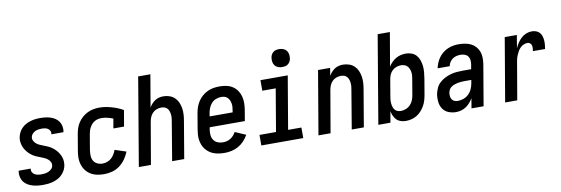

<svg xmlns="http://www.w3.org/2000/svg" viewBox="-55 -1163 4610 1579"><g transform="rotate(-10 2250.0 -373.5)"><path d="M203 8Q180 8 157.5 5.5Q135 3 113.5 -3.5Q92 -10 73.5 -21.5Q55 -33 42.5 -50Q30 -67 25 -89.5Q20 -112 23 -135Q24 -136 24.5 -138Q25 -140 25 -142H125Q125 -141 125 -140.5Q125 -140 125 -139Q122 -124 129 -111.5Q136 -99 148 -92Q160 -85 174.5 -82.5Q189 -80 203 -80Q218 -80 233 -82Q248 -84 262.5 -90Q277 -96 289 -108Q301 -120 303 -135Q306 -152 298.5 -166.5Q291 -181 278.5 -191Q266 -201 251 -207.5Q236 -214 221 -220Q206 -226 191 -232Q176 -238 162.5 -246.5Q149 -255 137 -265.5Q125 -276 115 -288.5Q105 -301 97 -315Q89 -329 84.5 -344.5Q80 -360 78.5 -376.5Q77 -393 80 -410Q84 -431 93.5 -450Q103 -469 118 -484.5Q133 -500 152 -510.5Q171 -521 191 -527Q211 -533 231 -535.5Q251 -538 271 -538Q294 -538 316 -535.5Q338 -533 358.5 -526.5Q379 -520 396.5 -508.5Q414 -497 426 -480Q438 -463 442.5 -441.5Q447 -420 444 -398Q443 -396 442.5 -394Q442 -392 442 -390H342Q342 -391 342 -392Q342 -393 342 -393Q345 -407 339 -419Q333 -431 322.5 -438Q312 -445 298.5 -447.5Q285 -450 271 -450Q257 -450 243 -448Q229 -446 215.5 -439.5Q202 -433 192 -421.5Q182 -410 179 -396Q176 -379 184 -364Q192 -349 204 -339Q216 -329 231 -322.5Q246 -316 261 -310Q276 -304 291 -298Q306 -292 319.5 -283.5Q333 -275 345 -264.5Q357 -254 367 -242Q377 -230 385 -216Q393 -202 398 -186.5Q403 -171 404 -154Q405 -137 402 -120Q397 -89 376.5 -61.5Q356 -34 326.5 -18.5Q297 -3 265.5 2.5Q234 8 203 8Z M714 8Q691 8 669 5Q647 2 627 -5.5Q607 -13 590 -25.5Q573 -38 560.5 -54.5Q548 -71 540 -91Q532 -111 529 -132.5Q526 -154 527.5 -177Q529 -200 533 -222L555 -352Q559 -377 567 -401.5Q575 -426 589.5 -448Q604 -470 624.5 -488Q645 -506 669 -517.5Q693 -529 718 -533.5Q743 -538 768 -538Q795 -538 821 -533.5Q847 -529 871 -522Q895 -515 918.5 -505.5Q942 -496 964 -483L941 -349H852L866 -429Q843 -438 819 -444Q795 -450 770 -450Q756 -450 741.5 -447Q727 -444 713.5 -436.5Q700 -429 689.5 -417.5Q679 -406 671.5 -392.5Q664 -379 660 -365.5Q656 -352 653 -337L631 -207Q628 -184 628.5 -161Q629 -138 639.5 -119Q650 -100 670.5 -90Q691 -80 714 -80Q733 -80 752.5 -86.5Q772 -93 787.5 -106.5Q803 -120 813.5 -137.5Q824 -155 831 -174L925 -143Q912 -110 891.5 -81Q871 -52 842.5 -31Q814 -10 780.5 -1Q747 8 714 8Z M1003 0 1127 -735H1229L1183 -465Q1192 -481 1204.5 -495Q1217 -509 1233 -519.5Q1249 -530 1267 -534Q1285 -538 1302 -538Q1328 -538 1353 -529.5Q1378 -521 1396 -503.5Q1414 -486 1424 -463Q1434 -440 1438 -414.5Q1442 -389 1440.5 -362Q1439 -335 1434 -308L1382 0H1281L1335 -323Q1338 -337 1339 -351.5Q1340 -366 1338.5 -380Q1337 -394 1332.5 -407.5Q1328 -421 1319 -431Q1310 -441 1297 -445.5Q1284 -450 1269 -450Q1250 -450 1230.5 -443Q1211 -436 1196.5 -421Q1182 -406 1174.5 -387Q1167 -368 1164 -349L1104 0Z M1720 8Q1697 8 1674.5 5Q1652 2 1631.5 -5Q1611 -12 1593.5 -24.5Q1576 -37 1562.5 -53.5Q1549 -70 1541 -90Q1533 -110 1529.5 -132Q1526 -154 1527.5 -176.5Q1529 -199 1533 -222L1555 -352Q1559 -377 1567.5 -401.5Q1576 -426 1590.5 -448.5Q1605 -471 1626 -489Q1647 -507 1671 -518.5Q1695 -530 1721 -534Q1747 -538 1772 -538Q1801 -538 1829 -532Q1857 -526 1880 -511Q1903 -496 1918.5 -473Q1934 -450 1941 -423Q1948 -396 1947.5 -366.5Q1947 -337 1942 -308L1927 -221H1634L1631 -207Q1627 -184 1628.5 -160Q1630 -136 1642 -117Q1654 -98 1675 -89Q1696 -80 1720 -80Q1736 -80 1752.5 -84Q1769 -88 1783.5 -97Q1798 -106 1809.5 -119Q1821 -132 1829 -147L1919 -108Q1904 -81 1882.5 -58Q1861 -35 1834 -20Q1807 -5 1778 1.5Q1749 8 1720 8ZM1649 -309H1841L1843 -323Q1846 -338 1847 -353Q1848 -368 1845.5 -382Q1843 -396 1837.5 -409Q1832 -422 1822 -432Q1812 -442 1798.5 -446Q1785 -450 1770 -450Q1748 -450 1726.5 -442Q1705 -434 1689.5 -417Q1674 -400 1665.5 -379.5Q1657 -359 1653 -337Z M2026 0V-88H2164L2224 -442H2112V-530H2340L2265 -88H2376V0ZM2308 -605Q2289 -605 2272.5 -611.5Q2256 -618 2246 -631.5Q2236 -645 2233.5 -662.5Q2231 -680 2234 -699Q2236 -711 2242.5 -722.5Q2249 -734 2259.5 -742Q2270 -750 2282.5 -752.5Q2295 -755 2308 -755Q2326 -755 2342.5 -748.5Q2359 -742 2369 -728.5Q2379 -715 2381.5 -697.5Q2384 -680 2381 -661Q2379 -649 2372.5 -637.5Q2366 -626 2355.5 -618Q2345 -610 2332.5 -607.5Q2320 -605 2308 -605Z M2503 0 2593 -530H2694L2683 -465Q2692 -481 2704.5 -495Q2717 -509 2733 -519.5Q2749 -530 2767 -534Q2785 -538 2802 -538Q2828 -538 2853 -529.5Q2878 -521 2896 -503.5Q2914 -486 2924 -463Q2934 -440 2938 -414.5Q2942 -389 2940.5 -362Q2939 -335 2934 -308L2882 0H2781L2835 -323Q2838 -337 2839 -351.5Q2840 -366 2838.5 -380Q2837 -394 2832.5 -407.5Q2828 -421 2819 -431Q2810 -441 2797 -445.5Q2784 -450 2769 -450Q2750 -450 2730.5 -443Q2711 -436 2696.5 -421Q2682 -406 2674.5 -387Q2667 -368 2664 -349L2604 0Z M3234 8Q3211 8 3190.5 1.5Q3170 -5 3155.5 -19.5Q3141 -34 3132.5 -53.5Q3124 -73 3120 -93L3104 0H3003L3127 -735H3229L3181 -455Q3193 -474 3209 -490Q3225 -506 3244 -517Q3263 -528 3284 -533Q3305 -538 3326 -538Q3352 -538 3375.5 -529Q3399 -520 3414.5 -502Q3430 -484 3438 -460Q3446 -436 3448.5 -411Q3451 -386 3448.5 -360Q3446 -334 3442 -308L3420 -178Q3416 -155 3409.5 -132.5Q3403 -110 3391 -88.5Q3379 -67 3362 -48Q3345 -29 3324.5 -16.5Q3304 -4 3280.5 2Q3257 8 3234 8ZM3206 -80Q3227 -80 3248.5 -88.5Q3270 -97 3285.5 -113.5Q3301 -130 3309.5 -151Q3318 -172 3321 -193L3343 -323Q3346 -338 3347 -353Q3348 -368 3345.5 -382Q3343 -396 3337.5 -409Q3332 -422 3322.5 -431.5Q3313 -441 3299 -445.5Q3285 -450 3270 -450Q3251 -450 3231.5 -443Q3212 -436 3197 -421Q3182 -406 3174.5 -387.5Q3167 -369 3164 -349L3142 -219Q3139 -204 3137.5 -188.5Q3136 -173 3137 -158Q3138 -143 3142 -128.5Q3146 -114 3154.5 -102.5Q3163 -91 3177 -85.5Q3191 -80 3206 -80Z M3652 8Q3652 8 3652 8Q3652 8 3652 8Q3652 8 3652 8Q3652 8 3652 8Q3620 8 3590 -3.5Q3560 -15 3542.5 -40.5Q3525 -66 3521 -98.5Q3517 -131 3522 -163Q3527 -188 3538 -213Q3549 -238 3569 -256.5Q3589 -275 3613.5 -287.5Q3638 -300 3663.5 -307Q3689 -314 3714.5 -316Q3740 -318 3765 -318H3834L3841 -357Q3844 -375 3842 -393Q3840 -411 3830 -424.5Q3820 -438 3803 -444Q3786 -450 3768 -450Q3751 -450 3734 -446Q3717 -442 3702 -431.5Q3687 -421 3677.5 -406Q3668 -391 3665 -373H3564Q3569 -397 3578 -418.5Q3587 -440 3601.5 -460Q3616 -480 3635.5 -495.5Q3655 -511 3677 -520.5Q3699 -530 3722 -534Q3745 -538 3768 -538Q3795 -538 3821 -533.5Q3847 -529 3869.5 -518Q3892 -507 3909 -488Q3926 -469 3934.5 -445.5Q3943 -422 3943.5 -395.5Q3944 -369 3940 -342L3882 0H3781L3795 -83Q3784 -64 3769 -46.5Q3754 -29 3735 -16.5Q3716 -4 3694.5 2Q3673 8 3652 8ZM3682 -80Q3705 -80 3729 -88.5Q3753 -97 3771.5 -114.5Q3790 -132 3800.5 -155.5Q3811 -179 3815 -202L3820 -231H3765Q3751 -231 3737 -230Q3723 -229 3709.5 -226.5Q3696 -224 3682 -219.5Q3668 -215 3655 -207Q3642 -199 3634.5 -186Q3627 -173 3624 -159Q3622 -144 3623.5 -129.5Q3625 -115 3632.5 -103Q3640 -91 3653.5 -85.5Q3667 -80 3682 -80Z M4062 0 4152 -530H4253L4235 -422Q4245 -445 4258.5 -465.5Q4272 -486 4290.5 -503Q4309 -520 4332 -529Q4355 -538 4379 -538Q4397 -538 4414 -532Q4431 -526 4442.5 -513.5Q4454 -501 4459.5 -484Q4465 -467 4466.5 -449.5Q4468 -432 4466.5 -413Q4465 -394 4462 -376H4360Q4362 -388 4363 -400.5Q4364 -413 4361 -424Q4358 -435 4349 -442.5Q4340 -450 4328 -450Q4312 -450 4296 -443.5Q4280 -437 4267.5 -424.5Q4255 -412 4246.5 -397Q4238 -382 4231.5 -366.5Q4225 -351 4221 -335Q4217 -319 4215 -303L4163 0Z"/></g></svg>

Font: iosevka_custom_sans_ss08 SmBd
Style: Italic
Weight: 600
Italic angle: -10°
Designer: Belleve Invis
Foundry: Belleve Invis
Version: Version 10.3.0; ttfautohint (v1.8.3)